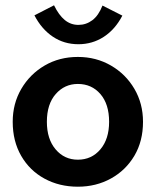

<svg xmlns="http://www.w3.org/2000/svg" viewBox="-20 -694 590 725"><path d="M274 11Q204 11 148 -19.5Q92 -50 60 -105.5Q28 -161 28 -234Q28 -303 60.5 -358.5Q93 -414 148.5 -446.5Q204 -479 274 -479Q343 -479 399 -446.5Q455 -414 487.5 -358.5Q520 -303 520 -234Q520 -161 487.5 -106Q455 -51 399 -20Q343 11 274 11ZM274 -91Q326 -91 359 -130Q392 -169 392 -234Q392 -301 359 -339Q326 -377 274 -377Q224 -377 190.5 -339Q157 -301 157 -234Q157 -169 190 -130Q223 -91 274 -91ZM367 -673 442 -635Q415 -583 372 -555Q329 -527 276 -527Q222 -527 179.5 -555.5Q137 -584 110 -636L184 -674Q202 -637 224.5 -618.5Q247 -600 276 -600Q305 -600 328.5 -617.5Q352 -635 367 -673Z"/></svg>

Font: Inconsolata SemiExpanded ExtraBold
Style: Regular
Weight: 800
Width: 6
Monospace: yes
Designer: Raph Levien, Cyreal, Brenton Simpson
Foundry: Raph Levien, Cyreal, Google
Version: Version 3.001; ttfautohint (v1.8.2.53-6de2)